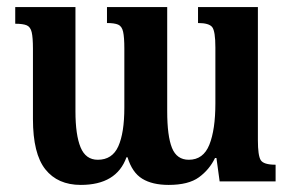

<svg xmlns="http://www.w3.org/2000/svg" viewBox="-20 -512 825 542"><path d="M539 -492H708V-116Q708 -73 716 -60Q724 -47 758 -47V0H600L591 -66H587Q571 -33 541.5 -11.5Q512 10 456 10Q410 10 381.5 -7.5Q353 -25 340 -68H337Q309 10 208 10Q143 10 108 -34Q73 -78 73 -176V-374Q73 -406 69.5 -421Q66 -436 55.5 -440.5Q45 -445 23 -445V-492H193V-198Q193 -131 207.5 -96Q222 -61 256 -61Q297 -61 314 -99Q331 -137 331 -208V-375Q331 -407 327.5 -422.5Q324 -438 313.5 -442.5Q303 -447 282 -447V-492H452V-198Q452 -128 465.5 -94.5Q479 -61 513 -61Q554 -61 571 -103.5Q588 -146 588 -220V-378Q588 -424 579 -435.5Q570 -447 539 -447Z"/></svg>

Font: Noto Serif Armenian ExtraCondensed
Style: Bold
Weight: 700
Width: 2
Designer: Monotype Design Team
Foundry: Monotype Imaging Inc.
Version: Version 2.008; ttfautohint (v1.8.4.7-5d5b)